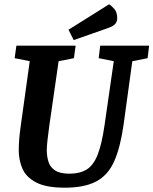

<svg xmlns="http://www.w3.org/2000/svg" viewBox="-20 -860 712 891"><path d="M280 11Q194 11 147.5 -13.5Q101 -38 84 -77.5Q67 -117 67 -163Q67 -211 76 -274L118 -576L48 -590L56 -648H331L323 -590L252 -576L209 -278Q204 -244 200.5 -211Q197 -178 197 -165Q197 -136 204.5 -110.5Q212 -85 235 -69.5Q258 -54 302 -54Q350 -54 381.5 -73Q413 -92 432.5 -140.5Q452 -189 465 -278L508 -576L438 -590L445 -648H672L665 -590L594 -576L553 -278Q538 -174 509.5 -110.5Q481 -47 426.5 -18Q372 11 280 11ZM322 -674 298 -722 486 -840Q498 -833 511 -818Q524 -803 524 -775Q524 -762 516 -750.5Q508 -739 479 -729Z"/></svg>

Font: Faustina VF Beta
Style: Italic
Weight: 400
Italic angle: -8°
Designer: Alfonso Garcia
Foundry: Omnibus-Type
Version: Version 1.006